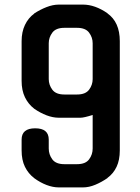

<svg xmlns="http://www.w3.org/2000/svg" viewBox="-20 -814 607 835"><path d="M501 -160Q501 -118 487 -88.5Q473 -59 447 -40H448Q422 -22 394.5 -10.5Q367 1 341 1H236Q210 1 182.5 -9.5Q155 -20 129 -39Q103 -59 88.5 -88.5Q74 -118 74 -160V-207Q74 -256 133 -256Q192 -256 192 -207V-168Q192 -142 207.5 -121Q223 -100 260 -100H315Q352 -100 367.5 -121Q383 -142 383 -168V-314Q345 -302 330 -302H236Q210 -302 182.5 -312.5Q155 -323 129 -341Q103 -361 88.5 -391Q74 -421 74 -462V-635Q74 -675 88.5 -705.5Q103 -736 129 -755H128Q154 -772 182 -783Q210 -794 236 -794H341Q393 -794 448 -756H447Q501 -718 501 -635ZM383 -626Q383 -651 367.5 -672Q352 -693 315 -693H260Q223 -693 207.5 -672Q192 -651 192 -626V-470Q192 -445 207.5 -424Q223 -403 260 -403H315Q352 -403 367.5 -424Q383 -445 383 -470Z"/></svg>

Font: Gugi
Style: Regular
Weight: 400
Designer: HBKIM, TJKIM
Foundry: TAE System & Typefaces Co.
Version: Version 3.00